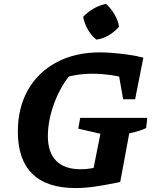

<svg xmlns="http://www.w3.org/2000/svg" viewBox="-20 -948 777 979"><path d="M366 11Q219 11 145 -61.5Q71 -134 71 -276Q71 -399 123 -490Q175 -581 269.5 -631Q364 -681 491 -681Q519 -681 555.5 -678Q592 -675 632.5 -669.5Q673 -664 711 -654L635 -546Q589 -559 542.5 -565.5Q496 -572 450 -572Q406 -572 363 -564.5Q320 -557 278 -542L348 -576Q321 -549 298.5 -510.5Q276 -472 259 -428.5Q242 -385 233 -339.5Q224 -294 224 -254Q224 -171 266.5 -128Q309 -85 392 -85Q460 -85 567 -121L593 -20Q521 -5 466.5 3Q412 11 366 11ZM443 -20 492 -266 379 -292 389 -347H731L725 -295Q709 -287 688 -280.5Q667 -274 639 -268L593 -20ZM608 -442 570 -656 711 -654 669 -442ZM521 -928Q546 -905 564 -874.5Q582 -844 587 -812Q566 -787 535 -768.5Q504 -750 471 -746Q446 -766 428 -797.5Q410 -829 404 -862Q426 -886 457 -904Q488 -922 521 -928Z"/></svg>

Font: Piazzolla Thin ExtraBold
Style: Italic
Weight: 800
Italic angle: -11.3°
Version: Version 2.005